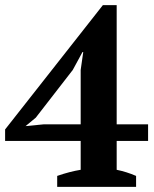

<svg xmlns="http://www.w3.org/2000/svg" viewBox="-20 -732 605 752"><path d="M296 -458 306 -528H303L265 -458L120 -271L80 -238L151 -245H296ZM513 0H204V-43Q253 -60 296 -67V-180H0V-225L383 -712H437V-245H560V-180H437V-67Q476 -59 513 -43Z"/></svg>

Font: PTSerif
Style: Bold
Weight: 700
Designer: A.Korolkova, O.Umpeleva, V.Yefimov
Foundry: ParaType Ltd
Version: Version 1.000W OFL; ttfautohint (v1.2) -l 8 -r 50 -G 200 -x 